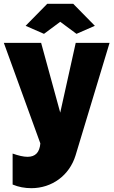

<svg xmlns="http://www.w3.org/2000/svg" viewBox="-22 -750 597 1004"><path d="M208 -573 293 -636 378 -573 474 -615 361 -730H225L112 -615ZM44 215C75 228 108 234 142 234C250 234 341 167 373 63L551 -526H374L293 -161L193 -526H-2L189 0C185 47 163 70 122 70C101 70 75 64 44 53Z"/></svg>

Font: Raleway Black
Style: Regular
Weight: 900
Designer: Matt McInerney, Pablo Impallari, Rodrigo Fuenzalida
Foundry: Matt McInerney, Pablo Impallari, Rodrigo Fuenzalida
Version: Version 3.000g; ttfautohint (v1.5) -l 8 -r 28 -G 28 -x 14 -D